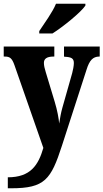

<svg xmlns="http://www.w3.org/2000/svg" viewBox="-22 -786 556 1032"><path d="M189 -619V-606H260C320 -644 414 -721 437 -756V-766H279C261 -721 216 -660 189 -619ZM20 167V226H38C219 226 252 179 311 -3L443 -411C459 -463 478 -481 510 -482H514V-536H322V-482L326 -481C361 -479 375 -473 375 -447C375 -433 370 -407 366 -393L313 -206C306 -181 301 -154 296 -122C294 -149 286 -193 272 -239L224 -398C218 -417 214 -434 214 -448C214 -469 228 -482 266 -482H270V-536H-2V-482H3C30 -482 42 -475 56 -435L211 9C184 102 142 167 20 167Z"/></svg>

Font: Noto Serif Sinhala Condensed ExtraBold
Style: Regular
Weight: 800
Width: 3
Designer: Jelle Bosma - Monotype Design Team
Foundry: Monotype Imaging Inc.
Version: Version 2.007